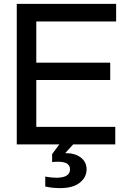

<svg xmlns="http://www.w3.org/2000/svg" viewBox="-20 -740 643 984"><path d="M65.9 0V-720.2H575.2V-629.9H166V-418.9H544.9V-330.1H166V-89.8H570.8V0H355L314 44.9H317.9Q365.2 44.9 394.5 67.6Q423.8 90.3 423.8 127.9Q423.8 168.5 388.9 196.3Q354 224.1 288.1 224.1Q247.1 224.1 211.9 215.8V165Q245.1 170.9 268.1 170.9Q338.9 170.9 338.9 127.9Q338.9 88.9 277.8 88.9Q256.8 88.9 247.1 90.8V49.8L284.2 0Z"/></svg>

Font: Aspekta 450
Style: Regular
Weight: 450
Designer: Ivo Dolenc
Version: Version 2.000